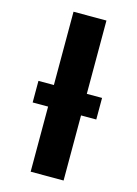

<svg xmlns="http://www.w3.org/2000/svg" viewBox="-128 -929 711 997"><g transform="rotate(15 227.5 -430.0)"><path d="M139.5 -350V0H316.5V-350H398.5V-466H316.5V-860H139.5V-466H56.5V-350Z"/></g></svg>

Font: Sztylet
Style: Bd
Weight: 700
Foundry: Cannot Into Space Fonts, PlusOne Fonts
Version: Version 0.12